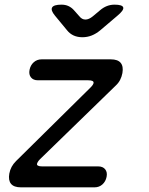

<svg xmlns="http://www.w3.org/2000/svg" viewBox="-20 -805 640 825"><path d="M70 0Q40 0 27.5 -15Q15 -30 20 -59Q23 -75 30 -88Q37 -101 49 -113L369 -429Q375 -435 378 -439.5Q381 -444 382 -448Q383 -454 377.5 -457Q372 -460 359 -460H143Q123 -460 113 -472.5Q103 -485 107 -505Q111 -525 125 -537.5Q139 -550 159 -550H456Q486 -550 498.5 -535Q511 -520 506 -491Q503 -475 496 -461.5Q489 -448 477 -437L152 -121Q146 -115 143 -110Q140 -105 139 -101Q138 -96 143.5 -93Q149 -90 161 -90H402Q422 -90 432 -77.5Q442 -65 438 -45Q434 -25 420 -12.5Q406 0 386 0ZM244 -785Q261 -785 274 -779Q287 -773 297 -762L321 -735Q332 -721 347 -721Q362 -721 379 -735L410 -761Q424 -773 439.5 -779Q455 -785 472 -785Q506 -785 509.5 -773Q513 -761 484 -737L411 -675Q393 -660 374 -652.5Q355 -645 334 -645Q313 -645 296.5 -652.5Q280 -660 268 -675L216 -738Q197 -761 204 -773Q211 -785 244 -785Z"/></svg>

Font: Maple Mono Normal NL
Style: Italic
Weight: 400
Italic angle: -10°
Monospace: yes
Designer: subframe7536
Version: Version 7.000